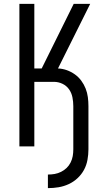

<svg xmlns="http://www.w3.org/2000/svg" viewBox="-20 -755 540 990"><path d="M227 215V145Q245 145 262 142Q279 139 295 131Q311 123 323.5 111Q336 99 344 83Q352 67 355 50Q358 33 358 15V-208Q358 -230 353.5 -253Q349 -276 336 -294.5Q323 -313 302 -323Q281 -333 258 -333H157V0H80V-735H157V-402H195L360 -735H445L279 -402Q303 -401 325 -393Q347 -385 366 -371.5Q385 -358 399 -339Q413 -320 421.5 -298.5Q430 -277 433 -254Q436 -231 436 -208V15Q436 42 431 69.5Q426 97 413 121Q400 145 379.5 164Q359 183 334 194.5Q309 206 282 210.5Q255 215 227 215Z"/></svg>

Font: Iosevka NFM
Style: Regular
Weight: 400
Monospace: yes
Designer: Belleve Invis
Foundry: Belleve Invis
Version: Version 29.0.4; ttfautohint (v1.8.4);Nerd Fonts 3.3.0